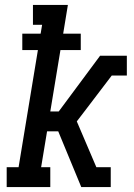

<svg xmlns="http://www.w3.org/2000/svg" viewBox="-20 -755 540 775"><path d="M7 0V-80H55L133 -553H70V-619H144L150 -655H113V-735H254L235 -619H306V-553H224L183 -305H217L384 -530H492V-450H431L326 -312L290 -265L369 -80H427V0H308L215 -225H170L146 -80H183V0Z"/></svg>

Font: Iosevka Slab Medium
Style: Italic
Weight: 500
Italic angle: -9°
Monospace: yes
Designer: Belleve Invis
Foundry: Belleve Invis
Version: Version 11.1.0; ttfautohint (v1.8.3)